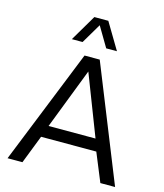

<svg xmlns="http://www.w3.org/2000/svg" viewBox="-141 -1104 1031 1209"><g transform="rotate(15 374.5 -500.0)"><path d="M291 -829H221L322 -1000H413L515 -829H445L368 -959ZM553 -185H193L121 0H24L325 -750H424L725 0H629ZM527 -263 374 -659 221 -263Z"/></g></svg>

Font: Oakes Grotesk
Style: Regular
Weight: 400
Designer: Samuel Oakes
Foundry: Samuel Oakes
Version: Version 1.000;PS 001.000;hotconv 1.0.88;makeotf.lib2.5.64775